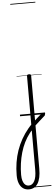

<svg xmlns="http://www.w3.org/2000/svg" viewBox="-230 -1451 669 2410"><g transform="rotate(-5 104.5 -245.5)"><path d="M151 100Q164 86 180.5 71Q197 56 214 40Q231 24 248 10Q265 -4 280 -15Q288 -21 296 -19Q304 -17 309 -9.5Q314 -2 313.5 7Q313 16 304 23Q291 35 273 50.5Q255 66 236 83.5Q217 101 199 117.5Q181 134 166 148ZM32 924Q-12 924 -43 901.5Q-74 879 -90.5 837Q-107 795 -107 735Q-107 652 -94.5 574Q-82 496 -57 424Q-32 352 5.5 285.5Q43 219 93 159Q102 148 111.5 138Q121 128 131 117V-496Q131 -506 137.5 -510.5Q144 -515 157 -515Q171 -515 177 -510.5Q183 -506 183 -496V676Q183 739 173 785.5Q163 832 143.5 863Q124 894 96 909Q68 924 32 924ZM35 876Q57 876 74.5 864Q92 852 105 828Q118 804 124.5 768.5Q131 733 131 684V190Q124 198 117 205Q110 212 104 221Q65 271 36 330Q7 389 -12 454.5Q-31 520 -41 591Q-51 662 -51 734Q-51 778 -41 810Q-31 842 -11.5 859Q8 876 35 876ZM0 895H316V905H0ZM0 -20H316V0H0ZM0 -505H316V-500H0ZM0 -1415H316V-1405H0Z"/></g></svg>

Font: Playwrite BE WAL Guides
Style: Regular
Weight: 400
Designer: Veronika Burian, José Scaglione
Foundry: TypeTogether
Version: Version 1.003